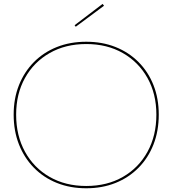

<svg xmlns="http://www.w3.org/2000/svg" viewBox="-20 -978 902 1005"><path d="M431.5 7.5Q347 7.5 277.5 -20.5Q208 -48.5 157.5 -100Q107 -151.5 79.2 -222Q51.5 -292.5 51.5 -378Q51.5 -462.5 79.2 -532.2Q107 -602 157.5 -653Q208 -704 277.5 -731.8Q347 -759.5 431.5 -759.5Q515.5 -759.5 585 -731.8Q654.5 -704 705.2 -653Q756 -602 783.5 -532.2Q811 -462.5 811 -378Q811 -292.5 783.5 -222Q756 -151.5 705.2 -100Q654.5 -48.5 585 -20.5Q515.5 7.5 431.5 7.5ZM431.5 -4.5Q540.5 -4.5 623.2 -52Q706 -99.5 752.2 -183.8Q798.5 -268 798.5 -378Q798.5 -486.5 752 -569.8Q705.5 -653 623 -700.2Q540.5 -747.5 431.5 -747.5Q322.5 -747.5 239.8 -700.2Q157 -653 110.8 -569.8Q64.5 -486.5 64.5 -378Q64.5 -268 110.8 -183.8Q157 -99.5 239.8 -52Q322.5 -4.5 431.5 -4.5ZM517 -957.5 524.5 -948 376.5 -838 370.5 -846Z"/></svg>

Font: Hepta Slab ExtraLight Thin
Style: Regular
Weight: 250
Version: Version 1.102